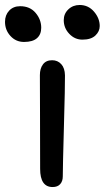

<svg xmlns="http://www.w3.org/2000/svg" viewBox="-70 -713 422 774"><path d="M262.2 -553.2Q231.4 -553.2 209.2 -576.7Q187 -600.1 187 -631.8Q187 -657.7 205.6 -675.3Q224.1 -692.9 251 -692.9Q286.1 -692.9 309.1 -666Q332 -639.2 332 -607.9Q332 -586.4 314.5 -569.8Q296.9 -553.2 262.2 -553.2ZM26.9 -543.9Q-5.9 -543.9 -27.8 -567.9Q-49.8 -591.8 -49.8 -625Q-49.8 -652.3 -33 -670.2Q-16.1 -688 11.2 -688Q50.8 -688 73.5 -661.1Q96.2 -634.3 96.2 -601.1Q96.2 -574.2 79.1 -559.1Q62 -543.9 26.9 -543.9ZM142.1 41Q91.8 41 91.8 -32.2Q91.8 -149.4 91.3 -259.8Q90.8 -370.1 90.8 -410.2Q90.8 -437 103.3 -453.6Q115.7 -470.2 140.1 -470.2Q162.6 -470.2 177 -454.3Q191.4 -438.5 191.9 -409.2Q192.4 -369.1 187.7 -203.6Q183.1 -38.1 183.1 -2Q183.1 17.6 172.6 29.3Q162.1 41 142.1 41Z"/></svg>

Font: Shantell Sans Bouncy
Style: Regular
Weight: 400
Designer: Stephen Nixon, Anya Danilova, Shantell Martin
Foundry: Arrow Type
Version: Version 1.006;[9816181b4]